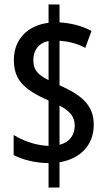

<svg xmlns="http://www.w3.org/2000/svg" viewBox="-20 -780 480 858"><path d="M197 -51V58H246V-55C343 -71 399 -135 399 -223C399 -313 340 -357 246 -399V-598C286 -595 324 -586 361 -566L389 -642C342 -666 295 -677 246 -680V-760H197V-678C105 -667 42 -605 42 -513C42 -428 80 -382 197 -331V-128C139 -130 80 -152 41 -177V-87C82 -66 136 -52 197 -51ZM197 -597V-422C147 -447 129 -468 129 -512C129 -556 153 -588 197 -597ZM246 -133V-308C291 -285 314 -259 314 -219C314 -177 291 -144 246 -133Z"/></svg>

Font: Noto Sans Sinhala UI ExtraCondensed Medium
Style: Regular
Weight: 500
Width: 2
Designer: Jelle Bosma - Monotype Design Team
Foundry: Monotype Imaging Inc.
Version: Version 2.006